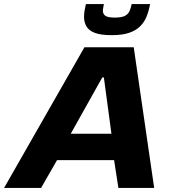

<svg xmlns="http://www.w3.org/2000/svg" viewBox="-63 -919 837 939"><path d="M-43 0 350 -688H591L691 0H516L495 -136H216L138 0ZM283 -265H482L445 -540H437ZM483 -747Q431 -747 401.5 -758Q372 -769 360 -789.5Q348 -810 348 -836Q348 -851 350.5 -866.5Q353 -882 357 -899H445Q444 -890 442 -882Q440 -874 440 -867Q440 -851 452 -842Q464 -833 498 -833Q532 -833 548 -841.5Q564 -850 570.5 -865Q577 -880 581 -899H671Q665 -866 654 -838.5Q643 -811 622.5 -790.5Q602 -770 568.5 -758.5Q535 -747 483 -747Z"/></svg>

Font: Saira SemiExpanded
Style: Bold Italic
Weight: 700
Width: 6
Italic angle: -12°
Designer: Hector Gatti with collaboration of the Omnibus-Type team
Foundry: Omnibus-Type
Version: Version 1.101